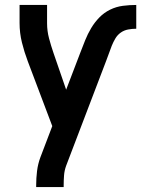

<svg xmlns="http://www.w3.org/2000/svg" viewBox="-20 -540 570 775"><path d="M126 215V208Q126 179 129.5 150.5Q133 122 143 95L191 -31L92 -293Q78 -330 68.5 -368.5Q59 -407 59 -447V-520H170V-446Q170 -415 178 -385Q186 -355 196 -326L247 -178L304 -327Q314 -353 324 -378Q334 -403 348 -426.5Q362 -450 381 -469.5Q400 -489 424.5 -501Q449 -513 476 -516.5Q503 -520 530 -520V-424Q514 -424 497.5 -421Q481 -418 467.5 -408.5Q454 -399 445.5 -384.5Q437 -370 431 -355Q425 -340 419.5 -324Q414 -308 408 -293L247 129Q240 148 238.5 168Q237 188 237 208V215Z"/></svg>

Font: Iosevka Curly
Style: Bold
Weight: 700
Monospace: yes
Designer: Belleve Invis
Foundry: Belleve Invis
Version: Version 22.1.2; ttfautohint (v1.8.4)